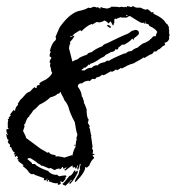

<svg xmlns="http://www.w3.org/2000/svg" viewBox="-47 -634 565 616"><path d="M362.3 -614.3Q372.1 -612.8 372.1 -610.8L379.9 -614.3Q387.7 -609.4 392.6 -609.4H403.8Q417 -603 419.4 -603L427.2 -604.5L439.9 -593.8Q442.9 -595.2 444.8 -595.2L446.3 -591.8Q444.8 -591.8 444.8 -590.3Q478 -575.7 485.8 -558.6Q490.7 -558.6 495.6 -544.4Q495.6 -543 493.7 -543L495.6 -539.6V-525.4L498.5 -520.5H495.6V-508.3Q490.2 -497.1 481 -497.1L482.9 -489.3Q476.6 -488.3 465.3 -476.6Q461.4 -476.6 454.1 -468.8H446.3Q446.3 -464.8 439.9 -460.4Q435.5 -460.4 416 -447.8L413.1 -449.7Q407.7 -444.3 386.2 -433.6Q386.2 -431.6 370.1 -427.2Q357.9 -422.9 353 -418V-419.4L345.2 -414.6H343.3L340.3 -416.5Q340.3 -414.1 327.6 -408.2L326.2 -411.6Q314.9 -403.8 312 -403.8L308.6 -405.3Q287.6 -392.6 284.7 -392.6Q282.2 -394 278.8 -394Q278.8 -389.2 261.2 -384.8Q261.2 -380.9 254.9 -379.9L251.5 -381.3Q247.1 -380.9 240.7 -373.5Q238.8 -373.5 238.8 -375Q224.6 -375 215.3 -365.7Q213.9 -365.7 213.9 -367.2Q202.6 -365.7 202.6 -356Q215.3 -339.4 215.3 -324.7Q217.8 -324.7 223.1 -305.7Q221.7 -305.7 221.7 -303.7Q224.1 -303.7 231 -283.2V-273.9Q232.9 -252 237.3 -252Q236.3 -240.7 234.4 -240.7L240.7 -229.5V-228L238.8 -224.6Q241.7 -224.6 245.1 -199.7H247.1Q247.1 -197.8 245.1 -197.8L250 -163.1Q248.5 -160.6 248.5 -155.3Q251.5 -154.8 251.5 -151.9V-148.9L250 -141.1L253.4 -139.2Q253.4 -141.1 254.9 -141.1L256.3 -137.7Q253.4 -136.2 250 -136.2V-134.8L254.9 -128.4V-126.5Q245.6 -120.1 238.8 -101.6Q236.8 -101.6 231 -95.2Q231 -98.1 228 -98.1H226.6Q226.6 -81.1 196.3 -50.8H192.9Q192.9 -56.2 205.6 -76.2Q207.5 -90.3 210.4 -90.3L209 -93.3V-96.7L211.9 -107.9H209Q209 -102.5 204.1 -90.3H201.2V-98.1L204.1 -103H201.2Q201.2 -102.1 197.8 -93.3H194.8Q194.8 -95.2 192.9 -98.1L189.9 -96.7H188.5Q185.1 -96.7 185.1 -99.6Q187 -99.6 187 -101.6Q185.1 -101.6 185.1 -103Q175.3 -97.2 163.1 -86.9Q159.7 -86.9 159.7 -90.3Q164.6 -91.3 166 -96.7V-98.1H164.6Q164.6 -93.3 155.3 -93.3V-98.1H151.9Q151.9 -93.8 144 -90.3V-93.3Q135.7 -93.3 129.9 -88.9H126.5Q116.7 -95.2 113.8 -95.2L110.8 -93.3Q88.9 -103 86.9 -103Q86.9 -101.6 85.4 -101.6Q85.4 -105 72.8 -110.8Q72.8 -113.3 50.8 -126.5H44.4Q41 -126 41 -123.5L55.7 -110.8V-107.9H64.9Q73.7 -97.2 107.4 -85.4Q117.7 -72.8 134.8 -72.8Q134.8 -74.7 136.2 -74.7Q136.2 -71.8 142.6 -68.4Q156.7 -71.3 163.1 -71.3Q166 -70.8 166 -68.4V-66.4Q163.1 -66.4 163.1 -64.9V-60.1Q155.3 -49.3 153.3 -49.3L148.9 -52.2Q145.5 -51.8 145.5 -49.3Q148.9 -48.8 148.9 -45.9L142.6 -41H141.1Q137.7 -41 137.7 -47.4Q134.8 -45.9 132.8 -45.9Q126 -45.9 109.4 -52.2Q110.8 -55.2 110.8 -57.1Q107.9 -55.7 106 -55.7L107.4 -52.2H103V-55.7L106 -60.1H103Q103 -55.7 99.6 -55.7H96.7Q93.3 -55.7 93.3 -58.6L95.2 -62Q60.5 -73.7 60.1 -76.2Q57.1 -74.7 55.7 -74.7Q47.9 -76.7 43 -85.4Q37.6 -92.8 25.4 -101.6Q28.3 -101.6 28.3 -104.5Q11.2 -116.2 11.2 -118.7L12.7 -122.1Q11.2 -122.1 7.8 -123.5L11.2 -129.9Q7.8 -129.9 7.8 -134.8L3.4 -131.3Q0 -131.3 0 -134.8L3.4 -139.2H1.5L-1.5 -137.7L-2.9 -141.1Q0 -141.1 0 -144V-145.5Q-5.9 -145.5 -11.2 -161.6Q-15.6 -161.6 -15.6 -164.6Q-14.2 -168 -14.2 -169.4Q-22 -174.3 -22 -182.1Q-19 -182.1 -19 -185.1Q-25.4 -185.1 -26.9 -204.1H-23.9V-201.2H-22V-204.1Q-25.4 -204.1 -26.9 -218.3Q-24.4 -220.2 -19 -220.2L-22 -224.6V-240.7Q-22 -244.1 -20.5 -247.1Q-22 -250 -22 -252Q-19 -253.4 -17.6 -253.4L-19 -256.3Q-19 -258.3 -12.7 -262.7Q-14.2 -265.6 -14.2 -267.6L-2.9 -281.7Q-2.4 -278.8 0 -278.8H1.5Q1.5 -289.1 11.2 -297.9L9.8 -300.8L19 -314.9Q21 -314.9 34.7 -331.1Q40 -337.4 49.3 -340.3Q60.1 -353 64.9 -354.5Q65.4 -351.6 67.9 -351.6H71.3L69.8 -354.5Q72.8 -360.8 74.2 -360.8H79.1Q79.1 -362.3 80.6 -362.3L79.1 -365.7Q80.1 -369.6 99.6 -378.4Q120.1 -392.1 120.1 -401.9Q117.2 -401.9 115.7 -418Q113.8 -418 113.8 -419.4V-429.2L115.7 -432.1Q112.3 -432.1 112.3 -435.1Q112.3 -440.4 117.2 -446.3V-451.2Q112.3 -451.2 112.3 -454.1V-457.5Q112.3 -462.9 117.2 -468.8H112.3Q120.1 -498 129.9 -503.4Q132.8 -507.3 132.8 -509.8L131.3 -516.1Q144.5 -548.8 147.5 -550.8Q180.7 -595.7 211.9 -600.1Q230 -604.5 235.8 -609.4Q239.3 -609.4 242.2 -607.9L253.4 -612.3Q262.7 -611.3 262.7 -609.4L266.1 -610.8H267.6L273.9 -606.4H275.4V-610.8H278.8Q280.8 -608.4 297.4 -606.4L305.7 -609.4Q305.7 -607.9 307.1 -607.9Q307.1 -612.3 310.1 -612.3H322.8Q328.6 -612.3 336.9 -610.8Q339.8 -612.3 343.3 -612.3L351.6 -610.8L354.5 -612.3Q357.4 -610.8 359.4 -610.8Q359.9 -614.3 362.3 -614.3ZM357.9 -585.4V-582.5H359.4Q362.3 -582.5 362.3 -585.4ZM359.4 -577.6H343.3Q341.8 -577.6 341.8 -579.1Q330.1 -576.2 326.2 -572.8Q324.2 -572.8 324.2 -574.7Q321.3 -572.8 319.8 -572.8V-560.5L316.4 -555.7Q318.4 -555.7 318.4 -554.2L314.9 -552.2L308.6 -564.9H307.1L300.8 -558.6Q295.4 -566.4 286.6 -568.4Q286.6 -565.4 272.5 -562L262.7 -563.5L250 -555.7H248.5Q247.1 -555.7 247.1 -557.1Q230.5 -550.8 213.9 -533.2Q213.9 -536.6 210.4 -536.6H209Q188.5 -524.4 188.5 -522.5Q187 -517.6 178.7 -517.6V-514.6L188.5 -519H191.4V-517.6Q187.5 -509.8 177.2 -498.5Q178.7 -495.6 178.7 -493.7Q176.3 -493.7 174.3 -479.5L185.1 -437H187Q189.9 -439.9 204.1 -444.8Q204.1 -449.2 232.9 -459Q232.9 -463.9 247.1 -466.8Q261.2 -478.5 281.7 -485.8Q283.7 -491.2 297.4 -495.6Q338.4 -516.1 357.9 -523.9Q361.8 -523.9 376.5 -535.2Q379.4 -535.2 386.2 -538.1Q398.9 -538.1 398.9 -526.9Q398.9 -522.5 382.8 -511.2Q382.8 -506.3 379.9 -506.3Q379.9 -509.8 376.5 -509.8Q372.6 -502.4 351.6 -490.7H343.3Q343.3 -488.8 332.5 -481Q332.5 -475.1 327.6 -475.1H326.2L322.8 -476.6Q322.8 -468.3 308.6 -466.8Q306.6 -464.8 291 -457.5Q291 -453.6 276.9 -447.8Q254.4 -431.6 242.2 -429.2Q242.2 -425.8 238.8 -425.8Q238.8 -427.2 237.3 -427.2Q237.3 -425.3 226.6 -416.5H224.6L221.7 -418Q221.7 -411.6 215.3 -411.6V-408.2H224.6Q234.4 -416.5 245.1 -416.5H248.5Q248.5 -420.4 259.8 -424.3H267.6Q267.6 -430.7 291 -435.1Q291 -438.5 300.8 -439.9Q300.8 -438.5 302.2 -438.5Q311 -445.8 351.6 -462.4H356Q363.3 -470.2 375 -470.2Q382.8 -478 394 -481Q412.1 -497.1 419.4 -497.1Q435.1 -505.4 435.1 -508.3Q437.5 -508.3 444.8 -517.6H452.6Q452.6 -521.5 457.5 -531.7Q452.1 -542 432.1 -550.8Q432.1 -557.1 419.4 -558.6V-564.9H418V-558.6H414.6V-562L411.6 -560.5H408.2Q403.8 -560.5 370.1 -582.5Q366.2 -582.5 359.4 -577.6ZM299.3 -554.2Q308.6 -550.8 308.6 -547.9Q308.6 -544.4 305.7 -544.4Q295.9 -550.8 295.9 -552.2ZM145.5 -338.9Q145.5 -333.5 136.2 -332.5Q135.3 -327.6 113.8 -321.3Q101.6 -308.6 79.1 -297.9Q69.3 -286.1 58.6 -278.8Q58.6 -275.9 45.9 -261.2Q47.4 -261.2 47.4 -259.8Q40.5 -259.8 33.2 -235.8Q30.3 -235.8 30.3 -234.4Q30.3 -232.4 31.7 -229.5Q31.7 -226.1 26.9 -213.9Q36.6 -196.3 36.6 -191.4L72.8 -164.6Q83 -155.8 103 -145.5Q103 -144 104.5 -144Q107.4 -145.5 110.8 -145.5Q110.8 -138.7 131.3 -136.2V-131.3Q132.3 -131.3 137.7 -132.8Q156.7 -129.9 159.7 -128.4Q161.1 -128.4 183.6 -136.2Q183.6 -134.8 185.1 -134.8Q189.5 -154.8 194.8 -161.6L196.3 -168L192.9 -166.5H191.4V-169.4H196.3V-175.8Q196.3 -177.2 199.2 -188.5L197.8 -191.4Q201.2 -197.3 201.2 -204.1Q198.2 -207 192.9 -242.2Q177.2 -270.5 172.4 -291.5Q166 -306.2 159.7 -312Q159.7 -314.9 147.5 -337.4V-338.9ZM191.4 -86.9H194.8V-82.5H197.8Q197.8 -86.9 201.2 -86.9L202.6 -84V-81.1Q193.4 -60.1 177.2 -43L175.8 -45.9V-47.4Q175.8 -48.8 183.6 -55.7L180.7 -57.1Q180.2 -53.2 163.1 -38.1Q153.3 -41.5 153.3 -44.4Q156.7 -44.4 175.8 -69.8Q183.1 -69.8 191.4 -86.9Z"/></svg>

Font: Otrack
Style: Regular
Weight: 400
Designer: Sodina
Foundry: Sodina
Version: Version 2.10 June 16, 2016